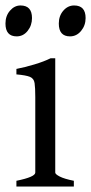

<svg xmlns="http://www.w3.org/2000/svg" viewBox="-26 -682 333 702"><path d="M34 0V-21Q103 -35 103 -51V-327Q103 -361 100.5 -378Q98 -395 83.5 -401Q69 -407 34 -410V-430Q65 -436 100 -446.5Q135 -457 159 -469H176V-51Q176 -45 192.5 -36.5Q209 -28 244 -21V0ZM35 -549Q-6 -549 -6 -596Q-6 -624 10.5 -643Q27 -662 49 -662Q91 -662 91 -616Q91 -589 75 -569Q59 -549 35 -549ZM230 -549Q189 -549 189 -596Q189 -624 205.5 -643Q222 -662 245 -662Q287 -662 287 -616Q287 -589 270.5 -569Q254 -549 230 -549Z"/></svg>

Font: ChillKai
Style: Regular
Weight: 400
Designer: ChillType
Foundry: 寒蝉字型
Version: Version 2.000